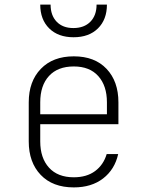

<svg xmlns="http://www.w3.org/2000/svg" viewBox="-20 -805 640 835"><path d="M301 10Q209 10 157 -44.5Q105 -99 105 -190V-360Q105 -451 157.5 -505.5Q210 -560 301 -560Q392 -560 443.5 -505.5Q495 -451 495 -360V-265H155V-190Q155 -118 193 -76Q231 -34 301 -34Q357 -34 393.5 -61Q430 -88 444 -135H494Q479 -68 428.5 -29Q378 10 301 10ZM155 -308H445V-360Q445 -432 407.5 -474Q370 -516 301 -516Q231 -516 193 -474.5Q155 -433 155 -360ZM300 -643Q233 -643 194 -681.5Q155 -720 155 -785H200Q200 -738 226.5 -710.5Q253 -683 299 -683Q346 -683 373 -710.5Q400 -738 400 -785H445Q445 -720 406 -681.5Q367 -643 300 -643Z"/></svg>

Font: NKDuy Mono Thin
Style: Regular
Weight: 100
Monospace: yes
Designer: NKDuy
Foundry: NKDuy
Version: Version 2.251; ttfautohint (v1.8.4.7-5d5b)